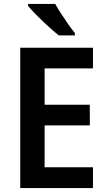

<svg xmlns="http://www.w3.org/2000/svg" viewBox="-20 -957 547 977"><path d="M453 0H83V-714H453V-609H207V-424H437V-319H207V-106H453ZM261 -937Q273 -915 291 -887.5Q309 -860 327.5 -833.5Q346 -807 361 -789V-777H279Q257 -794 226 -822.5Q195 -851 166.5 -879.5Q138 -908 123 -927V-937Z"/></svg>

Font: Noto Sans Arabic UI SmCn SmBd
Style: Regular
Weight: 600
Width: 4
Designer: Monotype Design Team, Nadine Chahine and Nizar Qandah
Foundry: Monotype Imaging Inc.
Version: Version 2.010; ttfautohint (v1.8.4.7-5d5b)